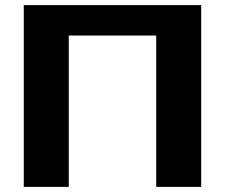

<svg xmlns="http://www.w3.org/2000/svg" viewBox="-20 -731 885 751"><path d="M767 0V-711H73V0H249V-592H591V0Z"/></svg>

Font: Asimov
Style: XWid
Weight: 500
Designer: Google
Version: Version 2.000980; 2014